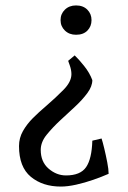

<svg xmlns="http://www.w3.org/2000/svg" viewBox="-20 -444 472 707"><path d="M320 -149Q320 -126 301.5 -101Q283 -76 256 -51Q229 -26 202 -1Q174 25 152 52Q130 79 130 108Q130 152 159 177Q188 202 223 202Q276 202 297 171.5Q318 141 320 74L354 66Q358 78 364 103Q370 128 375 154Q380 180 380 196Q355 207 323.5 218Q292 229 260.5 236Q229 243 204 243Q137 243 93.5 207Q50 171 50 94Q50 64 64.5 38.5Q79 13 101.5 -9.5Q124 -32 149 -53Q185 -84 214 -113.5Q243 -143 243 -171Q243 -186 237 -203Q231 -220 231 -220L255 -240Q269 -227 289.5 -201.5Q310 -176 320 -149ZM317 -370Q317 -347 302 -331.5Q287 -316 260 -316Q235 -316 219 -331.5Q203 -347 203 -370Q203 -393 219 -408.5Q235 -424 260 -424Q286 -424 301.5 -408.5Q317 -393 317 -370Z"/></svg>

Font: Buenard
Style: Regular
Weight: 400
Version: Version 2.000